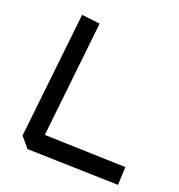

<svg xmlns="http://www.w3.org/2000/svg" viewBox="-129 -823 863 928"><g transform="rotate(20 302.0 -359.5)"><path d="M110 -16 65 -69 136 -716 230 -705 165 -109 584 -96 580 -3Z"/></g></svg>

Font: ZCOOL KuaiLe
Style: Regular
Weight: 400
Designer: Lui Bingke
Foundry: ZCOOL
Version: Version 2.000